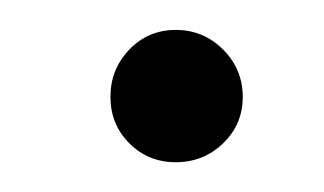

<svg xmlns="http://www.w3.org/2000/svg" viewBox="-20 -297 218 129"><path d="M66.9 -200.7Q54.2 -213.4 54.2 -231.9Q54.2 -250.5 66.9 -263.7Q79.6 -276.9 98.1 -276.9Q116.7 -276.9 129.9 -263.7Q143.1 -250.5 143.1 -231.9Q143.1 -213.4 129.9 -200.7Q116.7 -188 98.1 -188Q79.6 -188 66.9 -200.7Z"/></svg>

Font: Rawengulk
Style: Bold
Weight: 700
Version: Version 0.92